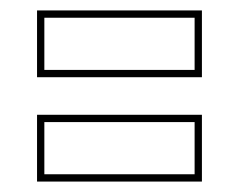

<svg xmlns="http://www.w3.org/2000/svg" viewBox="-20 -486 458 368"><path d="M51 -138V-266H367V-138ZM65 -152H353V-252H65ZM51 -338V-466H367V-338ZM65 -352H353V-452H65Z"/></svg>

Font: Tourney Thin
Style: Regular
Weight: 100
Designer: Tyler Finck
Foundry: Etcetera Type Co
Version: Version 1.015